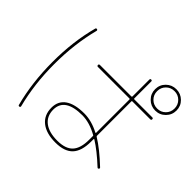

<svg xmlns="http://www.w3.org/2000/svg" viewBox="-200 -1100 1400 1400"><g transform="rotate(45 500.0 -400.0)"><path d="M943.8 -804.2Q918 -830.1 879.9 -830.1Q841.8 -830.1 815.9 -804.2Q790 -778.3 790 -740.2Q790 -702.1 815.9 -676.3Q841.8 -650.4 879.9 -650.4Q918 -650.4 943.8 -676.3Q969.7 -702.1 969.7 -740.2Q969.7 -778.3 943.8 -804.2ZM958 -662.1Q925.8 -629.9 879.9 -629.9Q834 -629.9 801.8 -662.1Q769.5 -694.3 769.5 -740.2Q769.5 -786.1 801.8 -817.9Q834 -849.6 879.9 -849.6Q925.8 -849.6 958 -817.9Q990.2 -786.1 990.2 -740.2Q990.2 -694.3 958 -662.1ZM690.4 -139.6V-177.7Q690.4 -183.6 685.5 -184.6Q604.5 -229.5 530.3 -230.5Q350.6 -230.5 349.6 -110.4Q349.6 -43 397 -6.3Q444.3 30.3 530.3 30.3Q614.3 30.3 652.3 -10.3Q690.4 -50.8 690.4 -139.6ZM685.5 -208Q689.5 -206.1 690.4 -210.9V-554.7Q690.4 -559.6 684.6 -559.6H360.4Q350.6 -559.6 350.1 -569.8Q349.6 -580.1 360.4 -580.1H684.6Q689.5 -580.1 690.4 -585V-759.8Q690.4 -769.5 700.2 -769.5Q710 -769.5 710 -759.8V-585Q710 -580.1 714.8 -580.1H900.4Q910.2 -580.1 910.2 -569.8Q910.2 -559.6 900.4 -559.6H714.8Q710 -559.6 710 -554.7V-200.2Q710 -195.3 714.8 -192.4Q789.1 -147.5 889.6 -52.7Q895.5 -45.9 889.6 -40Q882.8 -33.2 876 -40Q787.1 -123 714.8 -168Q710 -169.9 710 -166V-139.6Q710 -42 666.5 3.9Q623 49.8 530.3 49.8Q435.5 49.8 382.8 7.8Q330.1 -34.2 330.1 -110.4Q330.1 -178.7 381.3 -214.4Q432.6 -250 530.3 -250Q605.5 -250 685.5 -208ZM160.2 49.8Q150.4 51.8 148.4 43Q100.6 -137.7 100.1 -349.6Q99.6 -561.5 148.4 -743.2Q150.4 -752 160.2 -750Q168.9 -748 167 -738.3Q120.1 -556.6 120.1 -350.1Q120.1 -143.6 167 38.1Q168.9 47.9 160.2 49.8Z"/></g></svg>

Font: Rounded Mgen+ 1mn thin
Style: Regular
Weight: 100
Designer: [Source Han Sans]
Ryoko NISHIZUKA  (kana & ideographs); Paul D. Hunt (Latin, Greek & Cyrillic); Wenlong ZHANG  (bopomofo
Version: Version 1.059.20150602